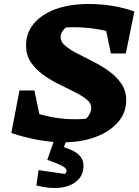

<svg xmlns="http://www.w3.org/2000/svg" viewBox="-20 -704 699 966"><path d="M37 -35 131 -146Q241 -104 358 -104Q406 -104 455 -112L395 -92Q416 -106 427.5 -124.5Q439 -143 439 -161Q439 -185 415.5 -204Q392 -223 354.5 -241.5Q317 -260 275 -281Q233 -302 195.5 -329Q158 -356 134.5 -392Q111 -428 111 -476Q111 -538 150 -585Q189 -632 260 -658Q331 -684 427 -684Q487 -684 545.5 -674.5Q604 -665 656 -646L587 -524Q536 -546 475 -556.5Q414 -567 349 -567Q326 -567 302.5 -566Q279 -565 256 -562L321 -572Q305 -562 295 -548Q285 -534 285 -516Q285 -493 309 -473Q333 -453 370.5 -434Q408 -415 450 -393.5Q492 -372 529.5 -345Q567 -318 591 -282.5Q615 -247 615 -200Q615 -137 574 -89.5Q533 -42 461.5 -15Q390 12 296 12Q240 12 172.5 0Q105 -12 37 -35ZM200 -25 37 -35 78 -249H153ZM538 -435 492 -655 656 -646 613 -435ZM163 229 174 152 306 171Q310 168 312.5 163.5Q315 159 315 154Q315 144 296 132.5Q277 121 218 100L264 25Q337 44 368.5 68Q400 92 400 130Q400 176 369 204.5Q338 233 284.5 240Q231 247 163 229ZM259 -17H321L278 100H218Z"/></svg>

Font: Piazzolla Thin Black
Style: Italic
Weight: 900
Italic angle: -11.3°
Version: Version 2.005